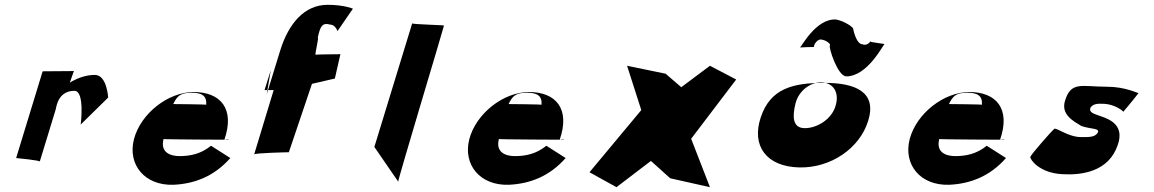

<svg xmlns="http://www.w3.org/2000/svg" viewBox="-20 -777 4792 797"><path d="M47 -121C47 -121 151 -111 145 -106L211 -322C214 -332 220 -400 289 -400C333 -400 315 -260 315 -260L429 -372C429 -372 424 -466 374 -466C300 -466 242 -414 248 -419C254 -424 259 -427 267 -427C268 -427 286 -482 287 -482L157 -481Z M929 -197C928 -202 905 -194 911 -196C957 -327 894 -395 784 -395C678 -395 564 -306 536 -199C509 -93 581 -6 700 -10C788 -14 869 -45 936 -121L856 -172C813 -137 768 -129 725 -129C689 -129 644 -143 659 -200C656 -198 929 -197 929 -197ZM699 -345C716 -380 730 -392 776 -392C817 -392 839 -380 836 -342C839 -344 699 -345 699 -345Z M1087 -385 1104 -485 1078 -403H1116L1035 -136C1037 -142 1173 -145 1179 -145L1275 -429L1370 -451L1393 -552C1388 -552 1294 -551 1290 -550C1286 -549 1305 -625 1299 -620C1309 -669 1319 -684 1350 -675C1372 -675 1381 -648 1381 -648L1445 -741C1445 -741 1408 -757 1340 -757C1244 -757 1178 -680 1143 -567Z M1534 -167 1633 -23C1629 -23 1824 -669 1823 -671C1822 -673 1690 -676 1691 -680Z M2321 -197C2320 -202 2297 -194 2303 -196C2349 -327 2286 -395 2176 -395C2070 -395 1956 -306 1928 -199C1901 -93 1973 -6 2092 -10C2180 -14 2261 -45 2328 -121L2248 -172C2205 -137 2160 -129 2117 -129C2081 -129 2036 -143 2051 -200C2048 -198 2321 -197 2321 -197ZM2091 -345C2108 -380 2122 -392 2168 -392C2209 -392 2231 -380 2228 -342C2231 -344 2091 -345 2091 -345Z M2927 0 2849 -201 3036 -447 2927 -504 2808 -415 2743 -471 2583 -504 2642 -320 2427 -62 2539 0 2682 -109 2762 -37Z M3425 -589C3418 -583 3457 -460 3493 -460C3581 -460 3645 -590 3651 -593C3657 -596 3586 -601 3592 -606C3598 -611 3582 -584 3561 -593C3534 -593 3522 -655 3522 -655C3525 -664 3483 -690 3451 -696C3366 -702 3304 -577 3300 -579C3296 -581 3360 -582 3360 -582C3354 -582 3369 -615 3388 -613C3410 -611 3430 -593 3425 -589ZM3138 -290C3178 -410 3271 -433 3402 -433C3530 -433 3621 -396 3584 -276C3549 -161 3428 -79 3298 -82C3162 -85 3098 -171 3138 -290ZM3282 -347C3269 -294 3269 -245 3321 -245C3373 -245 3432 -283 3448 -336C3466 -393 3439 -433 3392 -435C3344 -437 3295 -400 3282 -347Z M4149 -197C4148 -202 4125 -194 4131 -196C4177 -327 4114 -395 4004 -395C3898 -395 3784 -306 3756 -199C3729 -93 3801 -6 3920 -10C4008 -14 4089 -45 4156 -121L4076 -172C4033 -137 3988 -129 3945 -129C3909 -129 3864 -143 3879 -200C3876 -198 4149 -197 4149 -197ZM3919 -345C3936 -380 3950 -392 3996 -392C4037 -392 4059 -380 4056 -342C4059 -344 3919 -345 3919 -345Z M4575 -417C4470 -417 4426 -441 4401 -359C4383 -301 4436 -274 4469 -254C4508 -240 4549 -246 4536 -225C4524 -206 4495 -208 4467 -208C4414 -208 4365 -249 4356 -242C4347 -235 4260 -136 4257 -126C4254 -117 4293 -59 4389 -54C4470 -49 4583 -64 4620 -176C4647 -253 4593 -280 4551 -294C4521 -305 4500 -309 4506 -329C4516 -345 4533 -348 4564 -346C4606 -344 4643 -317 4642 -313C4641 -309 4709 -393 4706 -391C4703 -389 4653 -417 4575 -417Z"/></svg>

Font: Drag You Down
Style: Regular
Weight: 400
Designer: Robert Jablonski
Foundry: Cannot Into Space Fonts
Version: Version 0.97